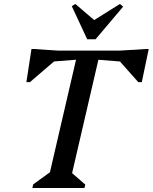

<svg xmlns="http://www.w3.org/2000/svg" viewBox="-20 -944 767 964"><path d="M142.5 0 146.7 -18.3 266.3 -104.9 221.4 -39 372.4 -690H484.7L333.7 -39L306.3 -105.8L408.3 -17.1L404.1 0ZM112.5 -531.6 138 -698H150.5L270.1 -690L263.7 -646L130.3 -531.6ZM142.9 -626.9 157.1 -690H410.3L400.3 -647.2ZM693.8 -626.5 438.3 -646.8 448.3 -690H708.9ZM674.2 -531.6 572.8 -646 582.8 -690 714.1 -698H726.7L692 -531.6ZM417.9 -746.7 340.4 -913 358.3 -924.2 466.5 -831.5H434.1L582.3 -924.2L598.3 -910.6L459.6 -746.7Z"/></svg>

Font: Platypi Light
Style: Italic
Weight: 300
Italic angle: -13°
Designer: David Sargent
Foundry: Bolt Cutter Type
Version: Version 1.200